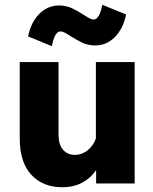

<svg xmlns="http://www.w3.org/2000/svg" viewBox="-20 -771 644 807"><path d="M546 0H384V-56Q361 -22 325 -3Q289 16 242 16Q160 16 111.5 -36.5Q63 -89 63 -189V-510H226V-206Q226 -163 245 -141.5Q264 -120 295 -120Q324 -120 348 -139Q372 -158 383 -189V-510H546ZM410 -751 510 -710Q498 -651 463 -615.5Q428 -580 380 -580Q349 -580 323 -593Q297 -606 277 -619Q265 -627 254 -633Q243 -639 234 -639Q210 -639 198 -577L98 -618Q110 -677 145 -712.5Q180 -748 228 -748Q259 -748 285.5 -735Q312 -722 331 -709Q343 -701 354 -695Q365 -689 374 -689Q398 -689 410 -751Z"/></svg>

Font: Wix Madefor Text ExtraBold
Style: Regular
Weight: 800
Designer: Dalton Maag Ltd
Foundry: Dalton Maag Ltd
Version: Version 3.100